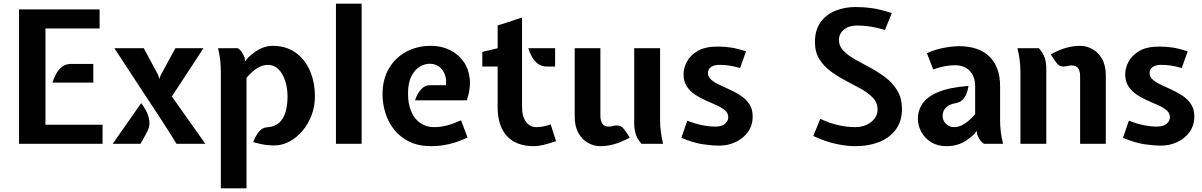

<svg xmlns="http://www.w3.org/2000/svg" viewBox="-20 -778 6503 1039"><path d="M83 0V-727H519V-624H226V-103H535V0ZM264 -331Q270.5 -353 282.8 -376.5Q295 -400 315 -416Q335 -432 364 -432H485V-331Z M935 0Q897 -62.5 856.2 -125.2Q815.5 -188 774 -250L599 -517H758L836 -372L842 -351L850 -372L929 -517H1081L910 -256L1091 0ZM590 0 744 -220Q757 -204 770.2 -179.2Q783.5 -154.5 787.8 -125.5Q792 -96.5 778 -68L741 0Z M1175 241V-391Q1175 -419 1171.8 -450.5Q1168.5 -482 1160 -517H1267Q1280 -509.5 1289 -495.2Q1298 -481 1304 -466L1307 -446L1322 -466Q1362 -503 1393.5 -516.5Q1425 -530 1455 -530Q1527 -530 1578.2 -494.2Q1629.5 -458.5 1656.8 -396.2Q1684 -334 1684 -255Q1684 -202 1666 -154.5Q1648 -107 1617 -70.2Q1586 -33.5 1546.5 -12.2Q1507 9 1464 9Q1438.5 9 1413.8 5.5Q1389 2 1350 -9Q1363.5 -43.5 1381.5 -65.5Q1399.5 -87.5 1424 -89Q1465.5 -91.5 1490 -113.2Q1514.5 -135 1525.2 -171.5Q1536 -208 1536 -255Q1536 -301.5 1523.2 -340.8Q1510.5 -380 1486.8 -403.5Q1463 -427 1430 -427Q1401 -427 1373 -410Q1345 -393 1314 -357V241Z M1798 0V-758H1937V0Z M2314 13Q2245.5 13 2195.5 -11.2Q2145.5 -35.5 2113.2 -76.2Q2081 -117 2065.5 -166.8Q2050 -216.5 2050 -267Q2050 -349.5 2085.2 -408.5Q2120.5 -467.5 2180 -498.8Q2239.5 -530 2312 -530Q2367.5 -530 2412.8 -508.2Q2458 -486.5 2486.8 -447Q2515.5 -407.5 2521.8 -353.5Q2528 -299.5 2506 -235H2226Q2236.5 -269.5 2257.5 -293.2Q2278.5 -317 2304 -317H2393Q2397 -347.5 2387.5 -374Q2378 -400.5 2356.8 -416.8Q2335.5 -433 2305 -433Q2277.5 -433 2250.5 -416.5Q2223.5 -400 2205.8 -364.5Q2188 -329 2188 -272Q2188 -214.5 2205.8 -173.8Q2223.5 -133 2255.2 -111.5Q2287 -90 2329 -90Q2363.5 -90 2397.5 -98.8Q2431.5 -107.5 2475 -127L2510 -34Q2456 -8.5 2408.2 2.2Q2360.5 13 2314 13Z M2869 13Q2774 13 2723.5 -41.5Q2673 -96 2673 -198V-418H2590V-497L2673 -517V-640L2805 -683V-198Q2805 -147 2826.5 -118.5Q2848 -90 2883 -90Q2897.5 -90 2916 -93Q2934.5 -96 2960 -105L2989 -14Q2951.5 -1.5 2922.8 5.8Q2894 13 2869 13ZM2939 -418Q2910 -418 2890 -433.5Q2870 -449 2857.8 -472Q2845.5 -495 2839 -517H2984V-418Z M3229 13Q3194.5 13 3162.5 -4.5Q3130.5 -22 3110.2 -57.8Q3090 -93.5 3090 -148V-517H3229V-150Q3229 -125.5 3239.2 -109.2Q3249.5 -93 3275 -93Q3285 -93 3294 -95.8Q3303 -98.5 3317 -99Q3340.5 -100.5 3357.2 -78.8Q3374 -57 3388 -33Q3338.5 -7 3301 3Q3263.5 13 3229 13ZM3451 0Q3428 -27 3420 -53.5Q3412 -80 3412 -110V-517H3552V-126Q3552 -98.5 3556 -67Q3560 -35.5 3568 0Z M3873 10Q3834 10 3784 2.8Q3734 -4.5 3667 -32L3699 -125Q3745.5 -107 3782 -100Q3818.5 -93 3850 -93Q3887 -93 3904 -108.8Q3921 -124.5 3921 -143Q3921 -165.5 3903.5 -180.8Q3886 -196 3858.5 -208.2Q3831 -220.5 3800 -234Q3769 -247.5 3741.5 -265.8Q3714 -284 3696.5 -310.8Q3679 -337.5 3679 -377Q3679 -409 3696.8 -443.5Q3714.5 -478 3755 -502Q3795.5 -526 3864 -526Q3898 -526 3933.5 -521Q3969 -516 4017 -500L3985 -410Q3946 -420.5 3922.2 -423.8Q3898.5 -427 3873 -427Q3844.5 -427 3827.8 -415.5Q3811 -404 3811 -383Q3811 -362 3828.5 -346.8Q3846 -331.5 3873.5 -318.8Q3901 -306 3932 -291.8Q3963 -277.5 3990.5 -259Q4018 -240.5 4035.5 -213.8Q4053 -187 4053 -148Q4053 -99.5 4027.5 -64Q4002 -28.5 3960.8 -9.2Q3919.5 10 3873 10Z M4606 13Q4563.5 13 4506.5 1.2Q4449.5 -10.5 4381 -42L4419 -135Q4473 -109.5 4520.5 -99.8Q4568 -90 4606 -90Q4659.5 -90 4694.2 -118Q4729 -146 4729 -185Q4729 -221.5 4704.5 -247.8Q4680 -274 4641.5 -295.8Q4603 -317.5 4559.5 -340Q4516 -362.5 4477.5 -390.5Q4439 -418.5 4414.5 -457Q4390 -495.5 4390 -550Q4390 -615.5 4420.2 -657.5Q4450.5 -699.5 4500.5 -719.8Q4550.5 -740 4610 -740Q4656 -740 4699.5 -733.8Q4743 -727.5 4806 -707L4769 -616Q4725 -629 4688.5 -634.5Q4652 -640 4619 -640Q4574 -640 4547 -618Q4520 -596 4520 -562Q4520 -528 4544.8 -502.8Q4569.5 -477.5 4608.2 -456Q4647 -434.5 4690.5 -411Q4734 -387.5 4772.8 -358Q4811.5 -328.5 4836.2 -287.2Q4861 -246 4861 -188Q4861 -123.5 4829 -78.8Q4797 -34 4739.5 -10.5Q4682 13 4606 13Z M5102 13Q5054 13 5019.2 -8.2Q4984.5 -29.5 4965.8 -64Q4947 -98.5 4947 -138Q4947 -179.5 4971.5 -216.5Q4996 -253.5 5055.8 -279.2Q5115.5 -305 5221 -313Q5217.5 -289.5 5209.5 -269.8Q5201.5 -250 5187.8 -237Q5174 -224 5153 -220Q5128 -216 5112 -206Q5096 -196 5088.5 -181.8Q5081 -167.5 5081 -151Q5081 -125 5099.5 -107.5Q5118 -90 5144 -90Q5172.5 -90 5201.8 -109.8Q5231 -129.5 5257 -160V-311Q5257 -363 5228.2 -394Q5199.5 -425 5147 -425Q5122.5 -425 5094 -420Q5065.5 -415 5030 -402L4996 -490Q5040.5 -510.5 5087.8 -519.2Q5135 -528 5170 -528Q5276.5 -528 5334.2 -472Q5392 -416 5392 -311V-126Q5392 -98.5 5395.5 -67Q5399 -35.5 5408 0H5305Q5291.5 -7.5 5282.8 -21.2Q5274 -35 5268 -50L5265 -70L5253 -53Q5208 -12 5174.2 0.5Q5140.5 13 5102 13Z M5825 0V-367Q5825 -392 5814.8 -408Q5804.5 -424 5779 -424Q5769.5 -424 5760.5 -421.5Q5751.5 -419 5737 -418Q5713 -416.5 5696.8 -438.2Q5680.5 -460 5666 -484Q5715.5 -510.5 5753 -520.2Q5790.5 -530 5825 -530Q5859.5 -530 5891.5 -512.5Q5923.5 -495 5943.8 -459.2Q5964 -423.5 5964 -369V0ZM5502 0V-391Q5502 -419 5498.2 -450.5Q5494.5 -482 5486 -517H5602Q5626 -490 5634 -463.5Q5642 -437 5642 -407V0Z M6263 10Q6224 10 6174 2.8Q6124 -4.5 6057 -32L6089 -125Q6135.5 -107 6172 -100Q6208.5 -93 6240 -93Q6277 -93 6294 -108.8Q6311 -124.5 6311 -143Q6311 -165.5 6293.5 -180.8Q6276 -196 6248.5 -208.2Q6221 -220.5 6190 -234Q6159 -247.5 6131.5 -265.8Q6104 -284 6086.5 -310.8Q6069 -337.5 6069 -377Q6069 -409 6086.8 -443.5Q6104.5 -478 6145 -502Q6185.5 -526 6254 -526Q6288 -526 6323.5 -521Q6359 -516 6407 -500L6375 -410Q6336 -420.5 6312.2 -423.8Q6288.5 -427 6263 -427Q6234.5 -427 6217.8 -415.5Q6201 -404 6201 -383Q6201 -362 6218.5 -346.8Q6236 -331.5 6263.5 -318.8Q6291 -306 6322 -291.8Q6353 -277.5 6380.5 -259Q6408 -240.5 6425.5 -213.8Q6443 -187 6443 -148Q6443 -99.5 6417.5 -64Q6392 -28.5 6350.8 -9.2Q6309.5 10 6263 10Z"/></svg>

Font: Expletus Sans
Style: Bold
Weight: 700
Version: Version 7.500